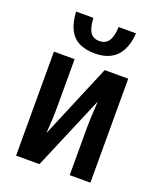

<svg xmlns="http://www.w3.org/2000/svg" viewBox="-141 -853 785 942"><g transform="rotate(20 251.0 -382.5)"><path d="M405 -765Q401 -711 382 -675Q363 -639 329.5 -621Q296 -603 248 -603Q198 -603 164 -620.5Q130 -638 112.5 -674Q95 -710 92 -765H182Q185 -714 200 -691Q215 -668 248 -668Q280 -668 296 -691.5Q312 -715 314 -765ZM165 -295Q165 -278 164.5 -261.5Q164 -245 163.5 -229Q163 -213 161.5 -194.5Q160 -176 159 -155L322 -543H445V0H337V-248Q337 -270 338 -293.5Q339 -317 340.5 -340.5Q342 -364 343 -387L179 0H57V-543H165Z"/></g></svg>

Font: Noto Sans Display ExtraCondensed SemiBold
Style: Regular
Weight: 600
Width: 2
Designer: Monotype Design Team
Foundry: Monotype Imaging Inc.
Version: Version 2.003